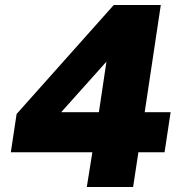

<svg xmlns="http://www.w3.org/2000/svg" viewBox="-20 -743 719 763"><path d="M325 0 347 -138H23L46 -290L432 -723H619L555 -297H658L634 -138H530L509 0ZM223 -297H373L403 -498Z"/></svg>

Font: Public Sans Thin Black
Style: Italic
Weight: 900
Italic angle: -8°
Version: Version 2.001